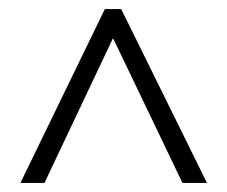

<svg xmlns="http://www.w3.org/2000/svg" viewBox="-20 -735 501 423"><path d="M25 -332H78L229 -651L382 -332H436L247 -715H211Z"/></svg>

Font: Noto Sans Kannada Condensed Light
Style: Regular
Weight: 300
Width: 3
Designer: Jelle Bosma - Monotype Design Team
Foundry: Monotype Imaging Inc.
Version: Version 2.005